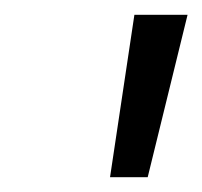

<svg xmlns="http://www.w3.org/2000/svg" viewBox="-20 -770 274 260"><path d="M129 -530 162 -750H234L180 -530Z"/></svg>

Font: Red Hat Text
Style: Italic
Weight: 400
Italic angle: -12°
Designer: Pentagram / MCKL
Foundry: Pentagram / MCKL
Version: Version 1.005; Red Hat Text Italic